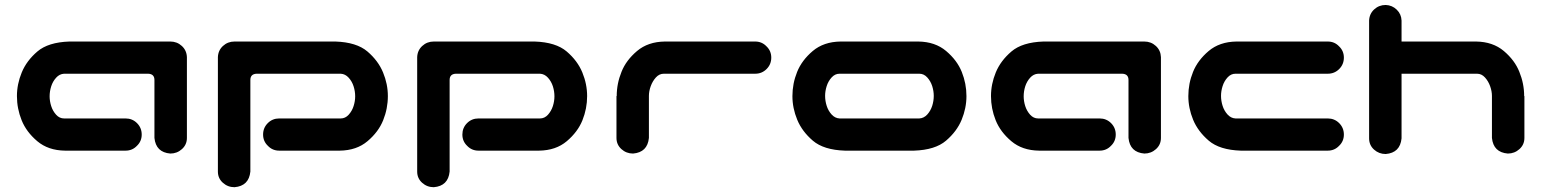

<svg xmlns="http://www.w3.org/2000/svg" viewBox="-20 -614 6274 780"><path d="M607.4 -53.7V-289.1Q607.4 -313.5 582 -314.5H240.2Q221.7 -313.5 208 -298.3Q194.3 -283.2 188 -263.2Q181.6 -243.2 181.6 -222.7Q181.6 -203.1 188 -183.1Q194.3 -163.1 208 -147.9Q221.7 -132.8 240.2 -132.8H490.2Q517.6 -132.8 536.6 -113.8Q555.7 -94.7 555.7 -67.4Q555.7 -40 536.1 -21.5Q517.6 -2 490.2 -2H244.1Q175.8 -2.9 131.3 -40.5Q86.9 -78.1 67.9 -125.5Q48.8 -172.9 48.8 -223.6Q48.8 -272.5 68.4 -319.8Q87.9 -367.2 131.8 -404.8Q175.8 -442.4 261.7 -445.3H671.9Q699.2 -445.3 718.8 -427.2Q738.3 -409.2 739.3 -381.8V-53.7Q739.3 -26.4 719.2 -8.3Q699.2 9.8 671.9 9.8Q613.3 4.9 607.4 -53.7Z M997.1 83Q991.2 141.6 932.6 146.5Q905.3 146.5 885.3 128.4Q865.2 110.4 865.2 83V-381.8Q866.2 -409.2 885.7 -427.2Q905.3 -445.3 932.6 -445.3H1342.8Q1428.7 -442.4 1472.7 -404.8Q1516.6 -367.2 1536.1 -319.8Q1555.7 -272.5 1555.7 -223.6Q1555.7 -172.9 1536.6 -125.5Q1517.6 -78.1 1473.1 -40.5Q1428.7 -2.9 1360.4 -2H1114.3Q1086.9 -2 1068.4 -21.5Q1048.8 -40 1048.8 -67.4Q1048.8 -94.7 1067.9 -113.8Q1086.9 -132.8 1114.3 -132.8H1364.3Q1382.8 -132.8 1396.5 -147.9Q1410.2 -163.1 1416.5 -183.1Q1422.9 -203.1 1422.9 -222.7Q1422.9 -243.2 1416.5 -263.2Q1410.2 -283.2 1396.5 -298.3Q1382.8 -313.5 1364.3 -314.5H1022.5Q997.1 -313.5 997.1 -289.1Z M1806.6 83Q1800.8 141.6 1742.2 146.5Q1714.8 146.5 1694.8 128.4Q1674.8 110.4 1674.8 83V-381.8Q1675.8 -409.2 1695.3 -427.2Q1714.8 -445.3 1742.2 -445.3H2152.3Q2238.3 -442.4 2282.2 -404.8Q2326.2 -367.2 2345.7 -319.8Q2365.2 -272.5 2365.2 -223.6Q2365.2 -172.9 2346.2 -125.5Q2327.1 -78.1 2282.7 -40.5Q2238.3 -2.9 2169.9 -2H1923.8Q1896.5 -2 1877.9 -21.5Q1858.4 -40 1858.4 -67.4Q1858.4 -94.7 1877.4 -113.8Q1896.5 -132.8 1923.8 -132.8H2173.8Q2192.4 -132.8 2206.1 -147.9Q2219.7 -163.1 2226.1 -183.1Q2232.4 -203.1 2232.4 -222.7Q2232.4 -243.2 2226.1 -263.2Q2219.7 -283.2 2206.1 -298.3Q2192.4 -313.5 2173.8 -314.5H1832Q1806.6 -313.5 1806.6 -289.1Z M2504.9 -322.3Q2523.4 -369.1 2567.9 -406.7Q2612.3 -444.3 2680.7 -445.3H3047.9Q3075.2 -445.3 3093.8 -425.8Q3113.3 -407.2 3113.3 -379.9Q3113.3 -352.5 3094.2 -333.5Q3075.2 -314.5 3047.9 -314.5H2676.8Q2658.2 -314.5 2644.5 -299.3Q2630.9 -284.2 2623.5 -263.7Q2616.2 -243.2 2616.2 -224.6V-53.7Q2610.4 4.9 2551.8 9.8Q2524.4 9.8 2504.4 -8.3Q2484.4 -26.4 2484.4 -53.7V-223.6H2485.4Q2485.4 -274.4 2504.9 -322.3Z M3412.1 -2Q3326.2 -4.9 3282.2 -42.5Q3238.3 -80.1 3218.8 -127.4Q3199.2 -174.8 3199.2 -223.6Q3199.2 -274.4 3218.3 -321.8Q3237.3 -369.1 3281.7 -406.7Q3326.2 -444.3 3394.5 -445.3H3710.9Q3779.3 -444.3 3823.7 -406.7Q3868.2 -369.1 3887.2 -321.8Q3906.2 -274.4 3906.2 -223.6Q3906.2 -174.8 3886.7 -127.4Q3867.2 -80.1 3823.2 -42.5Q3779.3 -4.9 3693.4 -2ZM3390.6 -314.5Q3372.1 -314.5 3358.4 -299.3Q3344.7 -284.2 3338.4 -264.2Q3332 -244.1 3332 -224.6Q3332 -204.1 3338.4 -184.1Q3344.7 -164.1 3358.4 -148.9Q3372.1 -133.8 3390.6 -132.8H3714.8Q3733.4 -133.8 3747.1 -148.9Q3760.7 -164.1 3767.1 -184.1Q3773.4 -204.1 3773.4 -224.6Q3773.4 -244.1 3767.1 -264.2Q3760.7 -284.2 3747.1 -299.3Q3733.4 -314.5 3714.8 -314.5Z M4564.5 -53.7V-289.1Q4564.5 -313.5 4539.1 -314.5H4197.3Q4178.7 -313.5 4165 -298.3Q4151.4 -283.2 4145 -263.2Q4138.7 -243.2 4138.7 -222.7Q4138.7 -203.1 4145 -183.1Q4151.4 -163.1 4165 -147.9Q4178.7 -132.8 4197.3 -132.8H4447.3Q4474.6 -132.8 4493.7 -113.8Q4512.7 -94.7 4512.7 -67.4Q4512.7 -40 4493.2 -21.5Q4474.6 -2 4447.3 -2H4201.2Q4132.8 -2.9 4088.4 -40.5Q4043.9 -78.1 4024.9 -125.5Q4005.9 -172.9 4005.9 -223.6Q4005.9 -272.5 4025.4 -319.8Q4044.9 -367.2 4088.9 -404.8Q4132.8 -442.4 4218.8 -445.3H4628.9Q4656.2 -445.3 4675.8 -427.2Q4695.3 -409.2 4696.3 -381.8V-53.7Q4696.3 -26.4 4676.3 -8.3Q4656.2 9.8 4628.9 9.8Q4570.3 4.9 4564.5 -53.7Z M5020.5 -2Q4934.6 -4.9 4890.6 -42.5Q4846.7 -80.1 4827.1 -127.4Q4807.6 -174.8 4807.6 -223.6Q4807.6 -274.4 4826.7 -321.8Q4845.7 -369.1 4890.1 -406.7Q4934.6 -444.3 5002.9 -445.3H5374Q5401.4 -445.3 5419.9 -425.8Q5439.5 -407.2 5439.5 -379.9Q5439.5 -352.5 5420.4 -333.5Q5401.4 -314.5 5374 -314.5H4999Q4980.5 -314.5 4966.8 -299.3Q4953.1 -284.2 4946.8 -264.2Q4940.4 -244.1 4940.4 -224.6Q4940.4 -204.1 4946.8 -184.1Q4953.1 -164.1 4966.8 -148.9Q4980.5 -133.8 4999 -132.8H5374Q5401.4 -132.8 5420.4 -113.8Q5439.5 -94.7 5439.5 -67.4Q5439.5 -40 5419.9 -21.5Q5401.4 -2 5374 -2Z M5609.4 -593.8Q5635.7 -592.8 5654.3 -574.7Q5672.9 -556.6 5673.8 -530.3V-445.3H5976.6Q6044.9 -444.3 6089.4 -406.7Q6133.8 -369.1 6152.3 -322.3Q6171.9 -274.4 6171.9 -223.6H6172.9V-53.7Q6172.9 -26.4 6152.8 -8.3Q6132.8 9.8 6105.5 9.8Q6046.9 4.9 6041 -53.7V-224.6Q6041 -243.2 6033.7 -263.7Q6026.4 -284.2 6012.7 -299.3Q5999 -314.5 5980.5 -314.5H5673.8V-51.8Q5668 6.8 5609.4 11.7Q5582 11.7 5562 -6.3Q5542 -24.4 5542 -51.8V-530.3Q5543 -557.6 5562.5 -575.7Q5582 -593.8 5609.4 -593.8Z"/></svg>

Font: Nico Moji
Style: Regular
Weight: 400
Version: Version 1.02